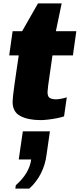

<svg xmlns="http://www.w3.org/2000/svg" viewBox="-20 -694 468 1127"><path d="M219 11Q145 11 99.5 -13Q54 -37 54 -96Q54 -107 56.5 -131Q59 -155 64 -190.5Q69 -226 75.5 -271Q82 -316 90 -369H34L54 -511H110L203 -674H342L308 -511H428L408 -369H288Q280 -310 273 -264.5Q266 -219 262.5 -190.5Q259 -162 259 -154Q259 -126 273 -118.5Q287 -111 309 -111Q320 -111 339.5 -114.5Q359 -118 372 -123L356 -11Q339 -5 313.5 0Q288 5 262 8Q236 11 219 11ZM70 413 73 393Q113 358 135.5 320Q158 282 163 242H90L114 77H273L253 216Q246 272 220.5 323Q195 374 152 413Z"/></svg>

Font: Chivo Medium Black
Style: Italic
Weight: 900
Italic angle: -8.05°
Version: Version 2.002